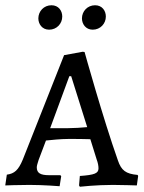

<svg xmlns="http://www.w3.org/2000/svg" viewBox="-20 -704 550 731"><path d="M167 -591C196 -591 217 -614 217 -641C217 -663 203 -684 176 -684C147 -684 126 -661 126 -634C126 -613 140 -591 167 -591ZM333 -591C362 -591 383 -614 383 -641C383 -663 369 -684 342 -684C313 -684 292 -661 292 -634C292 -613 306 -591 333 -591ZM284 7C284 7 345 0 410 0C440 0 501 2 501 2L506 -34L504 -38C459 -42 442 -55 429 -93C372 -254 302 -506 302 -506L295 -507L224 -494L67 -97C50 -56 35 -43 6 -39L0 2C0 2 51 0 92 0C146 0 207 5 207 5L213 -33L210 -37H167C134 -37 120 -45 120 -67C120 -73 123 -82 127 -95L155 -169C174 -171 211 -175 241 -175C263 -175 304 -175 324 -174L348 -97C353 -84 355 -72 355 -63C355 -44 340 -38 284 -34L281 2ZM171 -216 244 -414H251L312 -220C293 -218 260 -216 239 -216Z"/></svg>

Font: Alegreya SC
Style: Regular
Weight: 400
Designer: Juan Pablo del Peral
Foundry: Huerta Tipografica
Version: Version 2.007;PS 002.007;hotconv 1.0.88;makeotf.lib2.5.64775